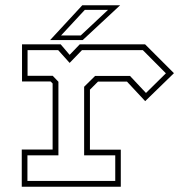

<svg xmlns="http://www.w3.org/2000/svg" viewBox="-20 -708 705 728"><path d="M62.5 0V-141H179.5V-391.5L172 -399H63.5V-540H210L244 -500L282.5 -540H530L639.5 -430.5L530.5 -324.5L461.5 -398.5H351.5L321 -368V-140.5H438V0ZM84 -22H417V-119H299V-379L340.5 -420H473L533.5 -355.5L609 -430L521.5 -518H291L244 -469.5L200.5 -518H84.5V-420.5H180L201.5 -398V-119H84ZM170 -556 292 -688H435.5L293.5 -556ZM211.5 -573.5H286L389.5 -670.5H301.5Z"/></svg>

Font: Tourney Expanded ExtraLight
Style: Regular
Weight: 200
Width: 7
Designer: Tyler Finck
Foundry: Etcetera Type Co
Version: Version 1.010; ttfautohint (v1.8.3)